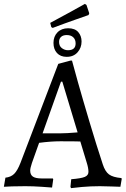

<svg xmlns="http://www.w3.org/2000/svg" viewBox="-38 -962 649 992"><path d="M589 -42 591 -38 584 3Q572 3 540.5 1.5Q509 0 478 0Q430 0 385.5 4Q341 8 329 10L326 3L330 -36Q381 -40 400 -48Q419 -56 419 -74Q419 -94 410 -122L377 -231Q353 -232 273 -232Q225 -232 164 -224L127 -120Q118 -93 118 -81Q118 -59 132 -49.5Q146 -40 178 -40H235L237 -36L231 7Q219 6 176 3Q133 0 92 0Q55 0 23.5 1Q-8 2 -18 3L-10 -44Q18 -47 35 -63.5Q52 -80 68 -121L263 -632L326 -649H334Q340 -625 364.5 -538Q389 -451 424.5 -332Q460 -213 493 -113Q505 -76 525 -61Q545 -46 589 -42ZM363 -278 284 -540H277L182 -273H270Q305 -273 363 -278ZM238.3 -740.4Q238.3 -773.7 259 -794.9Q279.8 -816 314 -816Q349.1 -816 366.3 -796.2Q383.4 -776.4 383.4 -747.6Q383.4 -715.1 362.7 -691.7Q341.9 -668.3 306.8 -668.3Q274.4 -668.3 256.3 -688.1Q238.3 -707.9 238.3 -740.4ZM352.7 -737.7Q352.7 -757.5 340.6 -769.2Q328.4 -780.9 306.8 -780.9Q287.9 -780.9 277.5 -771.4Q267.2 -762 267.2 -745.8Q267.2 -724.1 281.6 -713.3Q296 -702.5 313.1 -702.5Q352.7 -702.5 352.7 -737.7ZM234.1 -817.7 226.9 -822.2 221.5 -843.8Q274.6 -871.7 329.5 -902.3Q384.4 -932.9 400.6 -941.9L408.7 -936.5L423.1 -893.3L419.5 -884.3Q404.2 -878.9 348.8 -859.5Q293.5 -840.2 234.1 -817.7Z"/></svg>

Font: Sahitya
Style: Regular
Weight: 400
Designer: Juan Pablo del Peral
Foundry: Juan Pablo del Peral (http://www.huertatipografica.com)
Version: Version 1.001;PS 001.000;hotconv 1.0.70;makeotf.lib2.5.58329